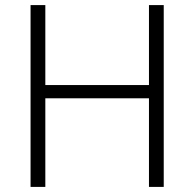

<svg xmlns="http://www.w3.org/2000/svg" viewBox="-20 -800 764 754"><path d="M623 -66H565V-414H158V-66H100V-780H158V-466H565V-780H623Z"/></svg>

Font: Noto Sans Malayalam UI Light
Style: Regular
Weight: 300
Designer: Jelle Bosma - Monotype Design Team
Foundry: Monotype Imaging Inc.
Version: Version 2.104; ttfautohint (v1.8.4.7-5d5b)